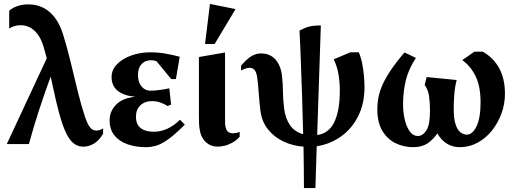

<svg xmlns="http://www.w3.org/2000/svg" viewBox="-20 -731 2617 974"><path d="M14.3 0 217.4 -435.6 200.9 -493.9Q188 -536.8 168.7 -560.4Q149.5 -584 128.3 -593.6Q107.1 -603.1 86.6 -603.1Q68.7 -603.1 53.8 -598.9Q38.9 -594.6 26.7 -586.3V-676.9Q44.7 -692.4 69.7 -700.6Q94.7 -708.7 122.9 -708.7Q188.1 -708.7 233.3 -668.6Q278.5 -628.4 301.1 -552.7Q321.5 -486.9 338.7 -415.1Q356 -343.2 373.1 -272.9Q390.2 -202.5 410.6 -139.7Q421.6 -107.7 431.4 -92.6Q441.2 -77.5 450.8 -73.1Q460.4 -68.6 468 -68.6Q478.5 -68.6 487.4 -71.9Q496.2 -75.1 503 -79.9V-52.9Q481.4 -15.9 455 -1.4Q428.6 13.1 402.9 13.1Q380.2 13.1 361.3 1.6Q342.4 -10 326.8 -35.3Q311.1 -60.6 297.1 -101.1Q278.3 -157.4 264 -220.2Q249.7 -283 237 -342.5Q207.1 -260.8 178.2 -172.6Q149.4 -84.5 126.6 0Z M720.1 15.6Q668.5 15.6 626.6 0.8Q584.6 -14 560.4 -44.2Q536.1 -74.4 536.1 -120.6Q536.1 -166.1 568.4 -199.6Q600.6 -233.1 665.4 -240.1Q606.4 -245.9 576.2 -271.1Q546 -296.4 546 -340.1Q546 -376.8 573.5 -405.2Q601 -433.6 646.1 -449.6Q691.1 -465.6 742.9 -465.6Q783.6 -465.6 821.6 -458.7Q859.5 -451.9 891.7 -443.1L872.4 -330H848.4L773.9 -420.6Q769.2 -422.6 760.9 -424.1Q752.6 -425.6 745.6 -425.6Q717.2 -425.6 698.6 -406.1Q679.9 -386.5 679.9 -349.7Q679.9 -314.5 697.9 -292.7Q716 -270.9 742.7 -270.9Q763.4 -270.9 790.7 -274.6Q818.1 -278.2 838.9 -283L847.9 -200L829.1 -193.1Q814.1 -204.1 793.4 -211.1Q772.6 -218.1 751.1 -218.1Q714.6 -218.1 692.2 -196.6Q669.7 -175.1 669.7 -139.1Q669.7 -99.9 693.7 -81.2Q717.6 -62.6 760.1 -62.6Q795 -62.6 829 -78.1Q863 -93.5 892.9 -123.7L917.6 -98.9Q865.1 -46 829.6 -21.6Q794 2.7 768.6 9.2Q743.2 15.6 720.1 15.6Z M1084.1 12.9Q1049.5 12.9 1026 -8.3Q1002.5 -29.5 995 -63.3Q990.5 -84.3 989.8 -104.1Q989.1 -124 989.1 -143V-441.7L1121.6 -464.7V-144.1Q1121.6 -122.5 1121.8 -106.5Q1122 -90.5 1126.9 -78.1Q1129.6 -67.1 1138.9 -61Q1148.1 -54.9 1161.6 -54.9Q1171 -54.9 1180.1 -56.9Q1189.2 -59 1195.9 -62V-37.4Q1177.9 -17.5 1157.2 -6.4Q1136.6 4.6 1117.5 8.7Q1098.4 12.9 1084.1 12.9ZM1020.2 -507.9 1045 -711 1174.9 -684.9 1068.9 -507.9Z M1521.9 223Q1521.9 176.6 1521.2 123.4Q1520.6 70.2 1519.7 12.9Q1463.7 8.8 1416.8 -13.7Q1369.9 -36.2 1339 -75.4Q1308.1 -114.5 1301.1 -168.9Q1295.4 -217.9 1292.8 -256.4Q1290.1 -295 1286.1 -327Q1282.8 -360 1273.3 -373.5Q1263.9 -387 1246.6 -387Q1226.9 -387 1202.9 -373V-398Q1233.9 -434 1257.1 -447Q1280.4 -460 1302.6 -460Q1351.6 -460 1378.9 -427.5Q1406.1 -395 1410.9 -342Q1414.9 -307 1415.3 -267Q1415.7 -227 1421 -183Q1427.2 -131.1 1450.7 -96.7Q1474.1 -62.4 1517.9 -50.2Q1516 -141.6 1512.7 -235.1Q1509.4 -328.6 1506.3 -416.1Q1503.3 -503.6 1499.3 -576Q1516 -584.5 1529.6 -590.2Q1543.1 -595.9 1561.2 -598.9Q1579.2 -602 1607.6 -602L1589 -46Q1617.1 -49.6 1638.8 -65.4Q1660.5 -81.1 1674.7 -109.3Q1688.9 -137.5 1696.4 -177.8Q1703.9 -218 1703.9 -270.6Q1703.9 -313.1 1697.3 -353.4Q1690.6 -393.6 1672.9 -430L1758 -466H1799.9Q1810.7 -441.9 1817.1 -410.2Q1823.4 -378.5 1826.2 -346.6Q1829.1 -314.7 1829.1 -289.6Q1829.1 -204.9 1796.7 -141.1Q1764.4 -77.3 1709.5 -38.4Q1654.6 0.5 1586.7 11L1580 223Z M2075.6 15.6Q2027.9 15.6 1986.1 -4.9Q1944.4 -25.4 1919.3 -67.9Q1894.1 -110.4 1894.1 -176.4Q1894.1 -199.4 1897.9 -226.5Q1901.8 -253.6 1915.1 -288.1Q1928.5 -322.5 1956.4 -365.8Q1984.3 -409 2032 -464.9L2089.9 -437.1Q2052.4 -380.6 2038.6 -322.6Q2024.7 -264.6 2024.7 -203.6Q2024.7 -159.6 2033.8 -122.4Q2042.9 -85.1 2059.7 -63.1Q2076.5 -41 2099.6 -41Q2124 -41 2142.6 -69.2Q2161.3 -97.5 2161.3 -167.1Q2161.3 -210.1 2156.6 -243.1Q2151.9 -276.1 2134.4 -300.1L2144.4 -340.1L2296.6 -325.1Q2287 -287.6 2284.4 -249.7Q2281.7 -211.9 2281.7 -177.9Q2281.7 -127.9 2291.4 -99.3Q2301 -70.7 2316.4 -59.4Q2331.7 -48 2348.6 -48Q2376.6 -48 2397.2 -89.9Q2417.9 -131.9 2417.9 -211.9Q2417.9 -291.9 2393.1 -343.5Q2368.2 -395.1 2325 -426.1L2387 -469H2428.9Q2483.6 -438 2512.6 -384.6Q2541.6 -331.1 2541.6 -255.1Q2541.6 -203.1 2523.7 -154.6Q2505.7 -106 2474.6 -67.4Q2443.5 -28.9 2401.8 -6.6Q2360.1 15.6 2312.6 15.6Q2276.2 15.6 2247.2 -2.2Q2218.1 -20 2198.9 -54.1Q2176.4 -21.8 2147.9 -3.1Q2119.5 15.6 2075.6 15.6Z"/></svg>

Font: Ancizar Serif Light
Style: Regular
Weight: 300
Designer: Cesar Puertas, Viviana Monsalve, Julian Moncada, Julian Prieto, Jose Castro, Felipe Aragon, Mariel Hernandez, Sara Alarc
Version: Version 8.100